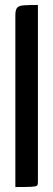

<svg xmlns="http://www.w3.org/2000/svg" viewBox="-20 -755 215 775"><path d="M42 0V-694Q42 -715 49 -723.5Q56 -732 76 -733.5Q96 -735 133 -735V-18Q133 -9 129 -5.5Q125 -2 106 -1Q87 0 42 0Z"/></svg>

Font: Yanone Kaffeesatz Medium
Style: Regular
Weight: 500
Designer: Yanone (Cyrillic: Daniel Pouzeot, Huerta Tipografica, and Cyreal)
Foundry: Yanone
Version: Version 2.003